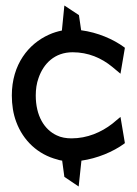

<svg xmlns="http://www.w3.org/2000/svg" viewBox="-20 -575 499 698"><path d="M23 -228C23 -194 28 -161 39 -132C64 -64 118 -13 189 5C192 6 197 8 206 9L214 68L266 103L276 9C333 1 391 -23 432 -53L434 -55L418 -150L388 -125C348 -94 297 -72 240 -72C221 -72 202 -75 186 -83C141 -104 110 -154 110 -228C110 -250 113 -272 120 -291C138 -344 179 -385 244 -385C301 -385 349 -364 388 -332L418 -307L434 -401L432 -403C391 -433 335 -457 275 -465L267 -520L214 -555L205 -464C190 -461 173 -456 158 -449C84 -416 23 -341 23 -228Z"/></svg>

Font: Charger Sport
Style: SeBdNrw
Weight: 600
Designer: Jasper
Foundry: Cannot Into Space Fonts
Version: Version 1.1